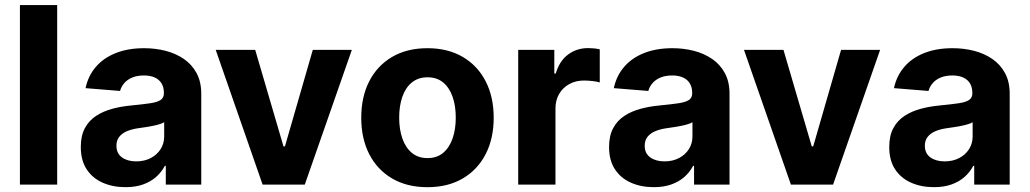

<svg xmlns="http://www.w3.org/2000/svg" viewBox="-20 -748 4172 778"><path d="M211.7 -727.5V0H60.7V-727.5Z M488.7 10.4Q436.6 10.4 395.5 -8Q354.3 -26.3 330.9 -62.4Q307.4 -98.5 307.4 -152.3Q307.4 -198 323.9 -228.7Q340.4 -259.4 369.2 -278.3Q398 -297.2 434.8 -307.1Q471.6 -317 512.3 -320.7Q559.8 -325.3 588.7 -329.6Q617.7 -333.9 630.9 -342.9Q644.1 -352 644.1 -369.3V-371.7Q644.1 -394.2 634.7 -410Q625.2 -425.7 607.2 -433.9Q589.2 -442.2 563.5 -442.2Q536.3 -442.2 516.5 -434.1Q496.6 -426 484.1 -411.9Q471.6 -397.8 466.4 -379.5L326.6 -390.8Q337.2 -440.6 368.4 -477Q399.6 -513.3 449.2 -533Q498.7 -552.7 564.1 -552.7Q609.5 -552.7 651 -542.1Q692.5 -531.4 725.1 -509.1Q757.7 -486.7 776.6 -451.7Q795.5 -416.7 795.5 -368.2V0H651.8V-76H647.9Q634.6 -50.5 612.6 -31.1Q590.7 -11.7 560 -0.7Q529.2 10.4 488.7 10.4ZM531.8 -94.1Q565.2 -94.1 590.8 -107.5Q616.3 -120.9 630.8 -143.7Q645.3 -166.5 645.3 -194.9V-252.7Q638.5 -248.4 626.1 -244.6Q613.7 -240.8 598.4 -237.8Q583.1 -234.8 568 -232.5Q552.9 -230.3 540.6 -228.5Q513.8 -224.7 493.8 -216.1Q473.8 -207.4 462.8 -193.1Q451.8 -178.8 451.8 -157.4Q451.8 -126.3 474.3 -110.2Q496.8 -94.1 531.8 -94.1Z M1405.7 -545.9 1215 0H1044.1L854.1 -545.9H1014.1L1128.7 -154.9H1134.6L1247.5 -545.9Z M1711.9 10.5Q1629.1 10.5 1568.9 -24.8Q1508.7 -60.1 1476.2 -123.4Q1443.8 -186.7 1443.8 -270.7Q1443.8 -355.3 1476.2 -418.7Q1508.7 -482.1 1568.9 -517.4Q1629.1 -552.7 1711.9 -552.7Q1794.9 -552.7 1855.1 -517.4Q1915.3 -482.1 1947.9 -418.7Q1980.5 -355.3 1980.5 -270.7Q1980.5 -186.7 1947.9 -123.4Q1915.3 -60.1 1855.1 -24.8Q1794.9 10.5 1711.9 10.5ZM1712.5 -107.4Q1750.4 -107.4 1775.7 -128.6Q1801 -149.8 1813.9 -187Q1826.8 -224.1 1826.8 -271.3Q1826.8 -319.1 1813.9 -356Q1801 -392.8 1775.7 -413.8Q1750.4 -434.8 1712.5 -434.8Q1674.5 -434.8 1648.9 -413.8Q1623.2 -392.8 1610.4 -356Q1597.5 -319.1 1597.5 -271.3Q1597.5 -224.1 1610.4 -187Q1623.2 -149.8 1648.9 -128.6Q1674.5 -107.4 1712.5 -107.4Z M2079.8 0V-545.9H2226.1V-450H2231.9Q2246.8 -501.1 2282 -527.1Q2317.2 -553.1 2362.8 -553.1Q2374.1 -553.1 2387.2 -551.9Q2400.3 -550.6 2410.3 -548V-413.9Q2399.7 -417.5 2380.9 -419.6Q2362.1 -421.7 2346.2 -421.7Q2313.1 -421.7 2286.8 -407.3Q2260.5 -392.9 2245.7 -367.4Q2230.8 -342 2230.8 -308.4V0Z M2629.3 10.4Q2577.2 10.4 2536.1 -8Q2494.9 -26.3 2471.5 -62.4Q2448 -98.5 2448 -152.3Q2448 -198 2464.6 -228.7Q2481.1 -259.4 2509.9 -278.3Q2538.7 -297.2 2575.4 -307.1Q2612.2 -317 2652.9 -320.7Q2700.4 -325.3 2729.3 -329.6Q2758.3 -333.9 2771.5 -342.9Q2784.8 -352 2784.8 -369.3V-371.7Q2784.8 -394.2 2775.3 -410Q2765.8 -425.7 2747.8 -433.9Q2729.8 -442.2 2704.1 -442.2Q2677 -442.2 2657.1 -434.1Q2637.2 -426 2624.7 -411.9Q2612.2 -397.8 2607 -379.5L2467.2 -390.8Q2477.8 -440.6 2509 -477Q2540.2 -513.3 2589.8 -533Q2639.4 -552.7 2704.7 -552.7Q2750.1 -552.7 2791.6 -542.1Q2833.1 -531.4 2865.7 -509.1Q2898.3 -486.7 2917.2 -451.7Q2936.1 -416.7 2936.1 -368.2V0H2792.4V-76H2788.5Q2775.2 -50.5 2753.3 -31.1Q2731.3 -11.7 2700.6 -0.7Q2669.8 10.4 2629.3 10.4ZM2672.5 -94.1Q2705.9 -94.1 2731.4 -107.5Q2756.9 -120.9 2771.4 -143.7Q2785.9 -166.5 2785.9 -194.9V-252.7Q2779.1 -248.4 2766.7 -244.6Q2754.3 -240.8 2739 -237.8Q2723.7 -234.8 2708.6 -232.5Q2693.6 -230.3 2681.2 -228.5Q2654.4 -224.7 2634.4 -216.1Q2614.5 -207.4 2603.4 -193.1Q2592.4 -178.8 2592.4 -157.4Q2592.4 -126.3 2614.9 -110.2Q2637.4 -94.1 2672.5 -94.1Z M3546.3 -545.9 3355.7 0H3184.8L2994.7 -545.9H3154.7L3269.3 -154.9H3275.2L3388.1 -545.9Z M3764.6 10.4Q3712.5 10.4 3671.3 -8Q3630.2 -26.3 3606.7 -62.4Q3583.3 -98.5 3583.3 -152.3Q3583.3 -198 3599.8 -228.7Q3616.3 -259.4 3645.1 -278.3Q3673.9 -297.2 3710.7 -307.1Q3747.5 -317 3788.2 -320.7Q3835.6 -325.3 3864.6 -329.6Q3893.6 -333.9 3906.8 -342.9Q3920 -352 3920 -369.3V-371.7Q3920 -394.2 3910.5 -410Q3901.1 -425.7 3883.1 -433.9Q3865 -442.2 3839.4 -442.2Q3812.2 -442.2 3792.3 -434.1Q3772.5 -426 3760 -411.9Q3747.5 -397.8 3742.3 -379.5L3602.4 -390.8Q3613.1 -440.6 3644.3 -477Q3675.5 -513.3 3725 -533Q3774.6 -552.7 3839.9 -552.7Q3885.4 -552.7 3926.9 -542.1Q3968.4 -531.4 4001 -509.1Q4033.6 -486.7 4052.5 -451.7Q4071.4 -416.7 4071.4 -368.2V0H3927.6V-76H3923.7Q3910.4 -50.5 3888.5 -31.1Q3866.6 -11.7 3835.8 -0.7Q3805.1 10.4 3764.6 10.4ZM3807.7 -94.1Q3841.1 -94.1 3866.7 -107.5Q3892.2 -120.9 3906.7 -143.7Q3921.2 -166.5 3921.2 -194.9V-252.7Q3914.4 -248.4 3902 -244.6Q3889.6 -240.8 3874.3 -237.8Q3859 -234.8 3843.9 -232.5Q3828.8 -230.3 3816.5 -228.5Q3789.6 -224.7 3769.7 -216.1Q3749.7 -207.4 3738.7 -193.1Q3727.6 -178.8 3727.6 -157.4Q3727.6 -126.3 3750.1 -110.2Q3772.7 -94.1 3807.7 -94.1Z"/></svg>

Font: Inter V
Style: 
Weight: 400
Designer: Rasmus Andersson
Foundry: rsms
Version: Version 4.000;git-a3f224843